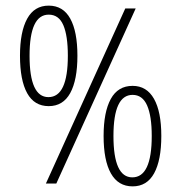

<svg xmlns="http://www.w3.org/2000/svg" viewBox="-20 -652 644 682"><path d="M153 -275Q102 -275 76.5 -321Q51 -367 51 -454Q51 -539 76.5 -585.5Q102 -632 153 -632Q204 -632 229.5 -586Q255 -540 255 -454Q255 -368 229.5 -321.5Q204 -275 153 -275ZM425 -622H462L180 0H143ZM152 -307Q221 -307 221 -454Q221 -525 205 -562.5Q189 -600 153 -600Q85 -600 85 -454Q85 -307 152 -307ZM451 10Q400 10 374 -36Q348 -82 348 -169Q348 -254 373.5 -300.5Q399 -347 451 -347Q501 -347 527 -301Q553 -255 553 -169Q553 -83 527.5 -36.5Q502 10 451 10ZM450 -22Q519 -22 519 -169Q519 -240 502.5 -277.5Q486 -315 451 -315Q383 -315 383 -169Q383 -22 450 -22Z"/></svg>

Font: Noto Sans Gurmukhi ExtraCondensed ExtraLight
Style: Regular
Weight: 200
Width: 2
Designer: Jelle Bosma - Monotype Design Team
Foundry: Monotype Imaging Inc.
Version: Version 2.004; ttfautohint (v1.8.4.7-5d5b)